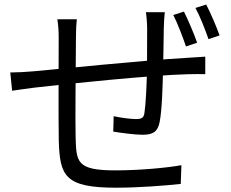

<svg xmlns="http://www.w3.org/2000/svg" viewBox="-20 -811 1040 863"><path d="M720.7 -756.1H635.8C638.8 -738.5 641.4 -702.8 641.4 -680.7C641.4 -625.8 641.4 -555.3 640.8 -499.4C639.4 -428.4 635.3 -341.6 629.1 -302.6C625.9 -280.1 615.4 -275.9 590.5 -275.9C567.6 -275.9 525.4 -281.3 490.9 -288.7L489.1 -219.5C516 -214.7 584.7 -205.3 621.1 -205.3C666.9 -205.3 689.1 -218.3 697.6 -262.9C708.2 -315.4 711 -423.1 713 -499.9C714.6 -551.2 715 -621.6 716.2 -683.4C716.6 -705.1 718.4 -739.3 720.7 -756.1ZM325.3 -724.3H237.9C242.3 -694 243.8 -670.4 243.8 -640.1C243.8 -594.1 242.2 -264.4 244.2 -179.9C248.8 -20.8 270.2 32.7 501.9 32.7C603 32.7 725 23.1 792.4 15.7L795.4 -68.5C730 -56.6 606.3 -45.2 497.8 -45.2C324.8 -45.2 323.2 -83.2 320 -190.9C317.6 -260.3 320.7 -535.4 321.4 -643.6C321.4 -674.3 322.7 -701.5 325.3 -724.3ZM26.2 -485.3 34.5 -403.1C62.1 -407.4 104.8 -413.2 136 -417.2C262.7 -432.2 664.2 -473.8 824.3 -477.4C849.5 -477.8 887.3 -478.6 902.6 -477.6V-556.3C879.4 -554.5 850.5 -552.7 824.7 -551.3C619.2 -540.1 238.5 -499.5 130.3 -490.5C94.4 -487.3 57.1 -485.3 26.2 -485.3ZM806.8 -758.9 758.9 -743.6C778.3 -705.3 801.4 -645.1 816 -602.1L866.1 -619C851.9 -660 825.2 -722.1 806.8 -758.9ZM906.9 -790.6 858.4 -775.3C879 -738 901.5 -679.7 917.3 -634.9L967 -651.9C952.4 -692.6 925.9 -753.9 906.9 -790.6Z"/></svg>

Font: Source Han Sans JP VF
Style: Regular
Weight: 250
Designer: Ryoko NISHIZUKA 西塚涼子 (kana, bopomofo & ideographs); Paul D. Hunt (Latin, Greek & Cyrillic); Sandoll Communications 산돌커뮤니
Foundry: Adobe
Version: Version 2.004;hotconv 1.0.118;makeotfexe 2.5.65603